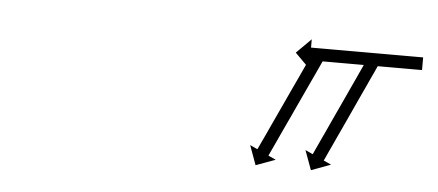

<svg xmlns="http://www.w3.org/2000/svg" viewBox="-29 -614 689 302"><g transform="rotate(5 315.0 -462.5)"><path d="M561.8 -535.2C562.1 -535.8 562.3 -536.4 562.6 -537L544.5 -545.4C544.2 -544.8 543.9 -544.2 543.6 -543.6C542.8 -541.9 542.1 -540.2 541.3 -538.5C540.1 -535.8 538.8 -533.2 537.6 -530.5C536 -527.1 534.5 -523.7 532.9 -520.3C531 -516.2 529.1 -512.1 527.3 -508.1C525.2 -503.6 523.1 -499 521 -494.5C518.7 -489.7 516.5 -484.8 514.3 -480C512 -475 509.7 -470 507.4 -465C505 -460 502.7 -455 500.4 -450C498.2 -445.2 496 -440.4 493.7 -435.5C491.6 -431 489.5 -426.5 487.5 -421.9C485.6 -417.9 483.7 -413.8 481.8 -409.8C480.3 -406.4 478.7 -402.9 477.1 -399.5C475.9 -396.9 474.6 -394.2 473.4 -391.6C472.6 -389.9 471.9 -388.2 471.1 -386.5C470.8 -385.9 470.5 -385.3 470.2 -384.7L458.3 -390.2L469.6 -359.4L500.4 -370.8L488.4 -376.3C488.7 -376.9 488.9 -377.5 489.2 -378.1C490 -379.8 490.8 -381.5 491.6 -383.2C492.8 -385.8 494 -388.5 495.2 -391.1C496.8 -394.5 498.4 -398 500 -401.4C501.9 -405.4 503.7 -409.5 505.6 -413.6C507.7 -418.1 509.8 -422.6 511.9 -427.1C514.1 -432 516.3 -436.8 518.6 -441.6C520.9 -446.6 523.2 -451.6 525.5 -456.6C527.8 -461.6 530.1 -466.6 532.4 -471.6C534.7 -476.5 536.9 -481.3 539.1 -486.1C541.2 -490.7 543.3 -495.2 545.4 -499.7C547.3 -503.8 549.2 -507.8 551 -511.9C552.6 -515.3 554.2 -518.7 555.8 -522.1C557 -524.8 558.2 -527.4 559.4 -530.1C560.2 -531.8 561 -533.5 561.8 -535.2ZM474.8 -535.1C475.1 -535.7 475.3 -536.3 475.6 -537L457.5 -545.4C457.2 -544.8 456.9 -544.2 456.6 -543.6C455.9 -541.9 455.1 -540.2 454.3 -538.5C453 -535.8 451.8 -533.2 450.6 -530.6C449 -527.1 447.4 -523.7 445.8 -520.3C443.9 -516.2 442.1 -512.2 440.2 -508.1C438.1 -503.6 436 -499.1 433.9 -494.6C431.6 -489.8 429.4 -484.9 427.1 -480.1C424.8 -475.1 422.5 -470.1 420.2 -465.1C417.9 -460.1 415.6 -455.1 413.2 -450.1C411 -445.3 408.7 -440.5 406.5 -435.6C404.4 -431.1 402.3 -426.6 400.2 -422.1C398.3 -418 396.4 -414 394.6 -409.9C393 -406.5 391.4 -403.1 389.8 -399.7C388.6 -397 387.3 -394.4 386.1 -391.8C385.3 -390.1 384.5 -388.4 383.7 -386.7C383.5 -386.1 383.2 -385.5 382.9 -384.9L371 -390.4L382.2 -359.6L413 -370.9L401 -376.4C401.3 -377 401.6 -377.6 401.9 -378.2C402.7 -379.9 403.5 -381.6 404.2 -383.3C405.5 -386 406.7 -388.6 407.9 -391.2C409.5 -394.7 411.1 -398.1 412.7 -401.5C414.6 -405.6 416.5 -409.6 418.3 -413.7C420.4 -418.2 422.5 -422.7 424.6 -427.2C426.9 -432.1 429.1 -436.9 431.4 -441.7C433.7 -446.7 436 -451.7 438.3 -456.7C440.6 -461.7 443 -466.7 445.3 -471.7C447.5 -476.5 449.8 -481.3 452 -486.2C454.1 -490.7 456.2 -495.2 458.3 -499.7C460.2 -503.8 462.1 -507.8 464 -511.9C465.6 -515.3 467.1 -518.7 468.7 -522.1C470 -524.8 471.2 -527.4 472.4 -530.1C473.2 -531.8 474 -533.4 474.8 -535.1ZM628 -531.5C628.7 -531.5 629.3 -531.5 630 -531.5V-551.5C629.3 -551.5 628.7 -551.5 628 -551.5C626.1 -551.5 624.3 -551.5 622.4 -551.5C619.5 -551.5 616.6 -551.5 613.7 -551.5C609.9 -551.5 606.1 -551.5 602.3 -551.5C597.9 -551.5 593.4 -551.5 589 -551.5C584 -551.5 579 -551.5 574 -551.5C568.7 -551.5 563.3 -551.5 558 -551.5C552.5 -551.5 547 -551.5 541.5 -551.5C536 -551.5 530.5 -551.5 525 -551.5C519.7 -551.5 514.3 -551.5 509 -551.5C504 -551.5 499 -551.5 494.1 -551.5C489.6 -551.5 485.1 -551.5 480.7 -551.5C476.9 -551.5 473.1 -551.5 469.3 -551.5C466.4 -551.5 463.5 -551.5 460.6 -551.5C458.7 -551.5 456.9 -551.5 455 -551.5C454.3 -551.5 453.7 -551.5 453 -551.5V-564.6L429.8 -541.5L453 -518.3V-531.5C453.7 -531.5 454.3 -531.5 455 -531.5C456.9 -531.5 458.7 -531.5 460.6 -531.5C463.5 -531.5 466.4 -531.5 469.3 -531.5C473.1 -531.5 476.9 -531.5 480.7 -531.5C485.1 -531.5 489.6 -531.5 494.1 -531.5C499 -531.5 504 -531.5 509 -531.5C514.3 -531.5 519.7 -531.5 525 -531.5C530.5 -531.5 536 -531.5 541.5 -531.5C547 -531.5 552.5 -531.5 558 -531.5C563.3 -531.5 568.7 -531.5 574 -531.5C579 -531.5 584 -531.5 589 -531.5C593.4 -531.5 597.9 -531.5 602.3 -531.5C606.1 -531.5 609.9 -531.5 613.7 -531.5C616.6 -531.5 619.5 -531.5 622.4 -531.5C624.3 -531.5 626.1 -531.5 628 -531.5Z"/></g></svg>

Font: FRB American Cursive Just Arrows Extralight
Style: Italic
Weight: 200
Italic angle: -25°
Version: Version 2.0;Modular Font Editor K font №1